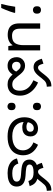

<svg xmlns="http://www.w3.org/2000/svg" viewBox="1152 -1918 884 3229"><g transform="rotate(90 1594.5 -303.0)"><path d="M190 -116 197 -105Q188 -70 174.5 -32Q161 6 145.5 44Q130 82 113 119H46Q61 60 73.5 -2Q86 -64 93 -116ZM147 -414Q121 -414 103 -430Q85 -446 85 -482Q85 -520 103 -535Q121 -550 147 -550Q173 -550 191 -535Q209 -520 209 -482Q209 -446 191 -430Q173 -414 147 -414Z M827 -536V0H755L742 -71H738Q721 -43 694 -25Q667 -7 635 1.5Q603 10 568 10Q504 10 460.5 -10.5Q417 -31 395 -74Q373 -117 373 -185V-536H462V-191Q462 -127 491 -95Q520 -63 581 -63Q670 -63 704.5 -113Q739 -163 739 -257V-536Z M1109 -425Q1080 -425 1053.5 -436Q1027 -447 1005 -477.5Q983 -508 967 -564L1050 -591Q1065 -536 1079 -518Q1093 -500 1115 -500Q1135 -500 1152.5 -512.5Q1170 -525 1202 -565L1233 -605Q1267 -649 1295.5 -675Q1324 -701 1356 -713Q1388 -725 1432 -725L1438 -648Q1403 -646 1379.5 -637Q1356 -628 1336.5 -608.5Q1317 -589 1291 -556L1268 -526Q1240 -490 1215 -468Q1190 -446 1164.5 -435.5Q1139 -425 1109 -425ZM1397 12Q1349 12 1313.5 -6Q1278 -24 1248 -56Q1218 -88 1185 -131Q1156 -171 1135 -189Q1114 -207 1084 -207Q1056 -207 1037.5 -189Q1019 -171 1019 -136Q1019 -105 1038.5 -84Q1058 -63 1092 -63Q1126 -63 1148.5 -83Q1171 -103 1187 -141L1240 -81Q1221 -54 1200 -33Q1179 -12 1152.5 0Q1126 12 1087 12Q1034 12 1002 -10Q970 -32 955.5 -66.5Q941 -101 941 -138Q941 -182 960 -214Q979 -246 1011 -264Q1043 -282 1082 -282Q1118 -282 1146 -269.5Q1174 -257 1201 -230.5Q1228 -204 1260 -161Q1287 -126 1308 -105Q1329 -84 1351 -75.5Q1373 -67 1402 -67Q1452 -67 1478.5 -99.5Q1505 -132 1505 -193Q1505 -251 1482 -294.5Q1459 -338 1419 -369.5Q1379 -401 1329 -423L1367 -500Q1429 -474 1479 -430Q1529 -386 1558.5 -327.5Q1588 -269 1588 -198Q1588 -132 1565.5 -85Q1543 -38 1500.5 -13Q1458 12 1397 12Z M1770 -414Q1744 -414 1726 -430Q1708 -446 1708 -482Q1708 -520 1726 -535Q1744 -550 1770 -550Q1796 -550 1814 -535Q1832 -520 1832 -482Q1832 -446 1814 -430Q1796 -414 1770 -414ZM1770 14Q1744 14 1726 -2Q1708 -18 1708 -54Q1708 -92 1726 -107Q1744 -122 1770 -122Q1796 -122 1814 -107Q1832 -92 1832 -54Q1832 -18 1814 -2Q1796 14 1770 14Z M2273 12Q2168 12 2096.5 -24Q2025 -60 1988.5 -123.5Q1952 -187 1952 -269Q1952 -343 1977.5 -394.5Q2003 -446 2046 -473Q2089 -500 2142 -500Q2182 -500 2211.5 -484.5Q2241 -469 2257.5 -440.5Q2274 -412 2274 -373Q2274 -333 2257 -301.5Q2240 -270 2205.5 -252.5Q2171 -235 2118 -235Q2085 -235 2057 -246Q2029 -257 2008.5 -273Q1988 -289 1975 -304L1998 -366Q2006 -355 2020.5 -340.5Q2035 -326 2058 -315.5Q2081 -305 2113 -305Q2154 -305 2174.5 -322Q2195 -339 2195 -369Q2195 -398 2179 -413.5Q2163 -429 2137 -429Q2089 -429 2060 -390Q2031 -351 2031 -284V-266Q2031 -226 2045.5 -190.5Q2060 -155 2089 -127Q2118 -99 2163.5 -83Q2209 -67 2270 -67Q2380 -67 2444 -113Q2508 -159 2508 -245Q2508 -303 2475.5 -349Q2443 -395 2374 -423L2414 -500Q2497 -464 2544 -400Q2591 -336 2591 -250Q2591 -176 2558 -116.5Q2525 -57 2454.5 -22.5Q2384 12 2273 12Z M2860 -425Q2831 -425 2804.5 -436Q2778 -447 2756 -477.5Q2734 -508 2718 -564L2801 -591Q2816 -536 2830 -518Q2844 -500 2866 -500Q2886 -500 2903.5 -512.5Q2921 -525 2953 -565L2984 -605Q3018 -649 3046.5 -675Q3075 -701 3107 -713Q3139 -725 3183 -725L3189 -648Q3154 -646 3130.5 -637Q3107 -628 3087.5 -608.5Q3068 -589 3042 -556L3019 -526Q2991 -490 2966 -468Q2941 -446 2915.5 -435.5Q2890 -425 2860 -425ZM2890 12Q2826 12 2774.5 -6Q2723 -24 2689.5 -59Q2656 -94 2644 -146L2730 -169Q2739 -138 2757.5 -115Q2776 -92 2808.5 -79.5Q2841 -67 2893 -67Q2946 -67 2976.5 -76.5Q3007 -86 3020.5 -102.5Q3034 -119 3034 -141Q3034 -161 3024 -176Q3014 -191 2990 -200.5Q2966 -210 2923 -213L2858 -218Q2806 -222 2768.5 -230.5Q2731 -239 2707 -258Q2686 -274 2674.5 -298.5Q2663 -323 2663 -357Q2663 -398 2687 -430.5Q2711 -463 2758.5 -481.5Q2806 -500 2878 -500Q2944 -500 2988.5 -487.5Q3033 -475 3062.5 -444.5Q3092 -414 3110 -360L3024 -338Q3015 -367 2998.5 -386.5Q2982 -406 2953 -415.5Q2924 -425 2878 -425Q2828 -425 2799 -416Q2770 -407 2758 -392Q2746 -377 2746 -358Q2746 -331 2768.5 -315.5Q2791 -300 2857 -295L2934 -290Q2986 -286 3018.5 -275Q3051 -264 3072 -247Q3095 -228 3106 -201Q3117 -174 3117 -142Q3117 -92 3091.5 -57.5Q3066 -23 3015.5 -5.5Q2965 12 2890 12Z"/></g></svg>

Font: hexltelugu05
Style: Book
Weight: 400
Designer: Jelle Bosma - Monotype Design Team
Foundry: Monotype Imaging Inc.
Version: Version 2.003